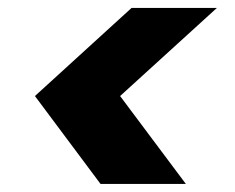

<svg xmlns="http://www.w3.org/2000/svg" viewBox="-20 -591 591 482"><path d="M281.5 -349.9 446.6 -129.2H232.4L67.7 -349.9L310.3 -571.1H524.5Z"/></svg>

Font: Poppins Variable
Style: Italic
Weight: 100
Italic angle: -10°
Designer: Jonny Pinhorn
Foundry: Indian Type Foundry
Version: Version 6.000